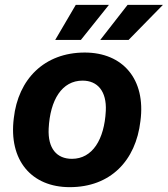

<svg xmlns="http://www.w3.org/2000/svg" viewBox="-20 -763 693 793"><path d="M268 10C436 10 541 -99 560 -263C583 -436 487 -546 330 -546C163 -546 55 -436 37 -275C15 -101 110 10 268 10ZM277 -107C215 -107 177 -149 181 -232C187 -351 236 -430 321 -430C383 -430 421 -386 417 -305C411 -187 362 -107 277 -107ZM208 -598H314L430 -743H293ZM394 -598H511L653 -743H507Z"/></svg>

Font: Mona Sans
Style: Bold Italic
Weight: 700
Italic angle: -11.7°
Designer: Deni Anggara
Foundry: GitHub
Version: Version 2.000;Glyphs 3.2.3 (3260)